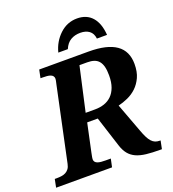

<svg xmlns="http://www.w3.org/2000/svg" viewBox="-185 -1050 1055 1173"><g transform="rotate(-20 342.0 -464.0)"><path d="M303.2 -368.2H365.2Q397 -368.2 424.6 -377.4Q452.1 -386.7 472.4 -406.5Q492.7 -426.3 504.4 -457.8Q516.1 -489.3 516.1 -534.2Q516.1 -567.9 510.3 -590.8Q504.4 -613.8 492.2 -628.2Q480 -642.6 461.4 -648.7Q442.9 -654.8 418 -654.8H367.2ZM448.2 -713.9Q567.9 -713.9 627 -672.4Q686 -630.9 686 -546.9Q686 -496.1 669.7 -460.4Q653.3 -424.8 627.7 -400.6Q602.1 -376.5 570.3 -362.3Q538.6 -348.1 507.8 -340.8L577.1 -154.8Q587.4 -126.5 597.2 -106.9Q606.9 -87.4 617.9 -75.4Q628.9 -63.5 641.8 -58.3Q654.8 -53.2 671.9 -53.2H675.8L665 0H654.8Q602.5 0 564.2 -4.4Q525.9 -8.8 498.5 -21.2Q471.2 -33.7 453.1 -55.9Q435.1 -78.1 423.8 -113.8L360.8 -310.1H292L252.9 -127Q249 -108.9 247.6 -99.9Q246.1 -90.8 246.1 -86.9Q246.1 -76.2 251.5 -69.6Q256.8 -63 266.6 -59.3Q276.4 -55.7 289.8 -54.4Q303.2 -53.2 318.8 -53.2H352.1L340.8 0H-22.9L-12.2 -53.2H1Q16.6 -53.2 31.5 -55.2Q46.4 -57.1 58.6 -63.5Q70.8 -69.8 79.8 -81.5Q88.9 -93.3 92.8 -112.8L194.8 -592.8Q201.2 -618.7 201.2 -627Q201.2 -637.7 195.8 -644.5Q190.4 -651.4 180.9 -655Q171.4 -658.7 158 -659.9Q144.5 -661.1 128.9 -661.1H116.2L127 -713.9ZM272 -771Q289.1 -837.9 337.4 -883.1Q385.7 -928.2 450.2 -928.2Q512.2 -928.2 547.9 -887.7Q583.5 -847.2 588.9 -771H522.9Q519 -805.7 496.6 -822.3Q474.1 -838.9 439 -838.9Q402.8 -838.9 376 -823Q349.1 -807.1 334 -771Z"/></g></svg>

Font: Droid Serif
Style: Bold Italic
Weight: 700
Italic angle: -12°
Designer: Monotype Design team
Foundry: Monotype Imaging Inc.
Version: Version 1.03